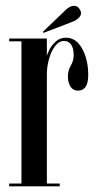

<svg xmlns="http://www.w3.org/2000/svg" viewBox="-20 -660 345 680"><path d="M12.5 0V-10H56V-513.5H12.5V-523.5H146V-461Q147 -468.5 155 -484.2Q163 -500 177.8 -513.2Q192.5 -526.5 213.5 -526.5Q250 -526.5 271.2 -487.2Q292.5 -448 292.5 -394.5Q292.5 -339 256 -339Q238.5 -339 229.5 -353.5Q220.5 -368 220.5 -389Q220.5 -410 230.8 -427.8Q241 -445.5 241 -464Q241 -489.5 231.8 -502.2Q222.5 -515 207.5 -515Q188.5 -515 174.8 -496.5Q161 -478 153.5 -450.8Q146 -423.5 146 -397.5V-10H191.5V0ZM134 -543.5 132 -547.5 214 -626Q228.5 -639.5 242 -639.5Q256 -639.5 263.5 -625Q267 -619.5 267 -613.5Q267 -604.5 258.2 -596.2Q249.5 -588 237 -583Z"/></svg>

Font: Imbue 100pt Medium
Style: Regular
Weight: 500
Designer: Tyler Finck
Foundry: Etcetera Type Company
Version: Version 1.102; ttfautohint (v1.8.3)